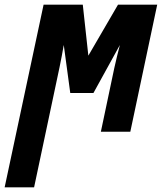

<svg xmlns="http://www.w3.org/2000/svg" viewBox="-80 -568 698 828"><path d="M67 240 177 -279Q182 -303 186.5 -327Q191 -351 195 -374L223 -167H323L437 -374Q431 -350 424.5 -324.5Q418 -299 413 -275L355 0H482L598 -548H429L301 -328L277 -548H108L-60 240Z"/></svg>

Font: Noto Sans UI Condensed ExtraBold
Style: Italic
Weight: 800
Width: 3
Designer: Monotype Design Team
Foundry: Monotype Imaging Inc.
Version: 1.001